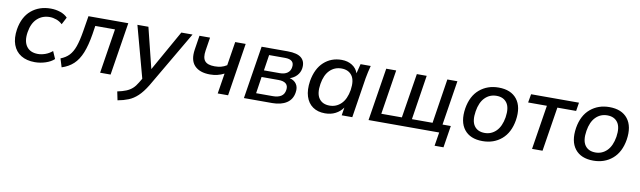

<svg xmlns="http://www.w3.org/2000/svg" viewBox="-42 -1045 6011 1804"><g transform="rotate(10 2963.0 -143.0)"><path d="M270 9Q191 9 137.5 -24Q84 -57 61.5 -119Q39 -181 52 -266Q72 -387 147 -450Q222 -513 332 -513Q379 -513 422.5 -498.5Q466 -484 493 -455L457 -386Q432 -410 399.5 -421.5Q367 -433 336 -433Q266 -433 217.5 -388.5Q169 -344 155 -257Q141 -170 176 -121Q211 -72 285 -72Q318 -72 354 -84.5Q390 -97 422 -124L453 -53Q422 -24 371.5 -7.5Q321 9 270 9Z M527 13 502 -68Q551 -87 582 -119.5Q613 -152 633 -208.5Q653 -265 668 -357L692 -504H1072L992 0H892L959 -425H771L759 -346Q741 -235 712 -163.5Q683 -92 638 -50Q593 -8 527 13Z M1098 227 1081 145Q1130 135 1164 121Q1198 107 1222.5 85Q1247 63 1268 27L1292 -13L1159 -504H1264L1360 -117L1578 -504H1685L1369 36Q1328 103 1287 141.5Q1246 180 1200 198.5Q1154 217 1098 227Z M2014 0 2045 -195Q1984 -163 1911 -163Q1812 -163 1763 -214.5Q1714 -266 1730 -369L1751 -504H1852L1832 -377Q1821 -308 1847 -277Q1873 -246 1940 -246Q1974 -246 2001.5 -253Q2029 -260 2056 -277L2092 -504H2192L2113 0Z M2264 0 2344 -504H2592Q2687 -504 2726 -468.5Q2765 -433 2755 -368Q2749 -330 2722.5 -301Q2696 -272 2656 -259Q2700 -248 2721 -216Q2742 -184 2734 -137Q2724 -69 2671 -34.5Q2618 0 2534 0ZM2404 -289H2556Q2600 -289 2627.5 -308.5Q2655 -328 2660 -364Q2672 -439 2578 -439H2427ZM2369 -65H2529Q2578 -65 2607.5 -84Q2637 -103 2643 -144Q2649 -184 2626 -204Q2603 -224 2554 -224H2393Z M3038 9Q2968 9 2921 -24Q2874 -57 2854.5 -118.5Q2835 -180 2848 -266Q2869 -387 2938.5 -450Q3008 -513 3107 -513Q3165 -513 3207.5 -486Q3250 -459 3265 -413L3288 -504H3385Q3377 -473 3370 -442.5Q3363 -412 3358 -383L3298 0H3197L3209 -76Q3181 -36 3137.5 -13.5Q3094 9 3038 9ZM3068 -70Q3132 -70 3178 -115Q3224 -160 3239 -249Q3253 -342 3219.5 -387.5Q3186 -433 3119 -433Q3054 -433 3008.5 -388Q2963 -343 2949 -256Q2934 -163 2967 -116.5Q3000 -70 3068 -70Z M4106 130 4127 0H3453L3533 -504H3628L3561 -79H3757L3825 -504H3919L3853 -79H4050L4116 -504H4212L4145 -79H4224L4191 130Z M4541 9Q4423 9 4366 -63.5Q4309 -136 4329 -266Q4349 -387 4424 -450Q4499 -513 4605 -513Q4723 -513 4780 -440.5Q4837 -368 4817 -239Q4797 -118 4722.5 -54.5Q4648 9 4541 9ZM4548 -70Q4611 -70 4656.5 -115Q4702 -160 4717 -249Q4731 -342 4698 -387.5Q4665 -433 4599 -433Q4534 -433 4489 -388Q4444 -343 4430 -256Q4415 -163 4447.5 -116.5Q4480 -70 4548 -70Z M5013 0 5080 -423H4901L4915 -504H5372L5359 -423H5180L5113 0Z M5598 9Q5480 9 5423 -63.5Q5366 -136 5386 -266Q5406 -387 5481 -450Q5556 -513 5662 -513Q5780 -513 5837 -440.5Q5894 -368 5874 -239Q5854 -118 5779.5 -54.5Q5705 9 5598 9ZM5605 -70Q5668 -70 5713.5 -115Q5759 -160 5774 -249Q5788 -342 5755 -387.5Q5722 -433 5656 -433Q5591 -433 5546 -388Q5501 -343 5487 -256Q5472 -163 5504.5 -116.5Q5537 -70 5605 -70Z"/></g></svg>

Font: Mulish SemiBold
Style: Italic
Weight: 600
Italic angle: -9°
Designer: Vernon Adams
Foundry: Vernon Adams
Version: Version 3.603; ttfautohint (v1.8.3)